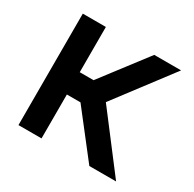

<svg xmlns="http://www.w3.org/2000/svg" viewBox="-118 -623 752 746"><g transform="rotate(30 258.0 -250.0)"><path d="M51 -500H154.5V-297H216.5L371.5 -500H492L300.5 -247L489 0H369L215.5 -197H154.5V0H51Z"/></g></svg>

Font: Overused Grotesk Medium
Style: Regular
Weight: 525
Version: Version 0.004